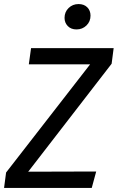

<svg xmlns="http://www.w3.org/2000/svg" viewBox="-28 -926 580 946"><path d="M2 -76 416 -609H114L125 -689H532L522 -612L111 -80L446 -81L424 0H-8ZM290 -838Q290 -867 310 -886.5Q330 -906 359 -906Q386 -906 402 -890Q418 -874 418 -849Q418 -820 398 -800.5Q378 -781 349 -781Q322 -781 306 -797.5Q290 -814 290 -838Z"/></svg>

Font: Fira Sans
Style: Italic
Weight: 400
Italic angle: -8°
Designer: bBox Type GmbH & Carrois Corporate GbR & Edenspiekermann AG
Foundry: bBox Type GmbH & Carrois Corporate GbR & Edenspiekermann AG
Version: Version 4.301